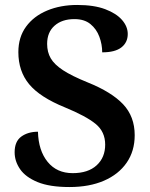

<svg xmlns="http://www.w3.org/2000/svg" viewBox="-20 -744 606 774"><path d="M260 10Q180 10 131.5 -10Q83 -30 61 -62Q39 -94 39 -130Q39 -174 66 -193.5Q93 -213 133 -213Q135 -137 172 -91.5Q209 -46 273 -46Q335 -46 369.5 -77.5Q404 -109 404 -161Q404 -213 365.5 -244.5Q327 -276 242 -311Q141 -352 97.5 -404.5Q54 -457 54 -534Q54 -594 85 -636.5Q116 -679 170 -701.5Q224 -724 291 -724Q359 -724 404 -707Q449 -690 472 -663.5Q495 -637 495 -607Q495 -573 469.5 -553Q444 -533 392 -533Q392 -565 380.5 -596Q369 -627 344.5 -647Q320 -667 280 -667Q230 -667 200 -640.5Q170 -614 170 -567Q170 -534 184.5 -509Q199 -484 234 -461Q269 -438 333 -412Q430 -373 476.5 -323.5Q523 -274 523 -199Q523 -135 490.5 -88Q458 -41 399 -15.5Q340 10 260 10Z"/></svg>

Font: Noto Serif Telugu SemiBold
Style: Regular
Weight: 600
Designer: Jelle Bosma - Monotype Design Team
Foundry: Monotype Imaging Inc.
Version: Version 2.005; ttfautohint (v1.8.4.7-5d5b)